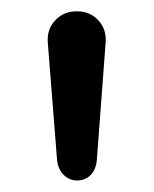

<svg xmlns="http://www.w3.org/2000/svg" viewBox="-20 -732 268 335"><path d="M79.5 -453.5 63.5 -656.4Q61.2 -680 75.9 -696.1Q90.6 -712.3 114.2 -712.3Q137.1 -712.3 151.8 -696.3Q166.5 -680.3 164.2 -656.4L149 -453.5Q147.7 -436.7 138.4 -426.9Q129 -417.1 114.5 -417.1Q101 -417.1 91.1 -426.9Q81.1 -436.7 79.5 -453.5Z"/></svg>

Font: SN Pro Thin
Style: Regular
Weight: 200
Designer: Tobias Whetton
Foundry: Supernotes
Version: Version 1.003;Glyphs 3.3 (3324)